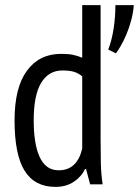

<svg xmlns="http://www.w3.org/2000/svg" viewBox="-20 -720 544 752"><path d="M374 -172Q374 -121 375 -79.5Q376 -38 382 2H333L317 -58H313Q299 -28 269 -8Q239 12 197 12Q116 12 76.5 -51Q37 -114 37 -249Q37 -377 85.5 -443Q134 -509 219 -509Q248 -509 265 -505.5Q282 -502 302 -494V-700H374ZM302 -421Q288 -433 270.5 -438.5Q253 -444 224 -444Q171 -444 141.5 -396Q112 -348 112 -248Q112 -204 117.5 -168.5Q123 -133 134.5 -107Q146 -81 164.5 -67Q183 -53 210 -53Q282 -53 302 -138ZM504 -700Q502 -671 494 -641Q486 -611 475 -585Q464 -559 452.5 -539.5Q441 -520 434 -511L404 -526Q418 -562 425 -608Q432 -654 432 -700Z"/></svg>

Font: PT Sans Narrow
Style: Regular
Weight: 400
Width: 3
Designer: A.Korolkova, O.Umpeleva, V.Yefimov
Foundry: ParaType Ltd
Version: Version 2.003W OFL